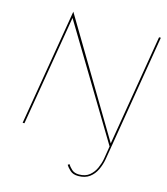

<svg xmlns="http://www.w3.org/2000/svg" viewBox="-133 -817 991 1140"><g transform="rotate(15 362.5 -247.5)"><path d="M455 220Q423 220 405 203.5Q387 187 378 172L387 165Q396 180 412.5 195Q429 210 457 210Q497 210 521.5 189.5Q546 169 559 139.5Q572 110 577 82L590 2L180 -678L66 0H55L175 -715L592 -17L706 -700H717L587 82Q581 116 566 148Q551 180 524 200Q497 220 455 220Z"/></g></svg>

Font: Jost Thin
Style: Italic
Weight: 200
Italic angle: -5°
Version: Version 3.710